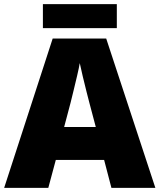

<svg xmlns="http://www.w3.org/2000/svg" viewBox="-20 -902 766 922"><path d="M515 0 480 -134H248L212 0H0L233 -717H490L726 0ZM409 -409Q404 -428 395 -463.5Q386 -499 377 -537Q368 -575 363 -599Q359 -575 350.5 -539Q342 -503 333.5 -468Q325 -433 319 -409L288 -292H440ZM541 -882V-767H186V-882Z"/></svg>

Font: Noto Sans Lao Black
Style: Regular
Weight: 900
Designer: Monotype Design Team
Foundry: Monotype Imaging Inc.
Version: Version 2.003; ttfautohint (v1.8.4.7-5d5b)